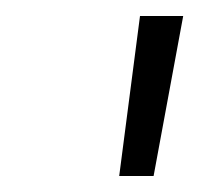

<svg xmlns="http://www.w3.org/2000/svg" viewBox="-20 -718 249 240"><path d="M129 -498H172L209 -698H155Z"/></svg>

Font: Arthouse Owned Light
Style: Italic
Weight: 300
Italic angle: -10°
Designer: Jeremy Tribby
Foundry: Tribby Type
Version: Version 1.000;PS 001.000;hotconv 1.0.88;makeotf.lib2.5.64775